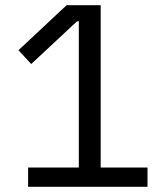

<svg xmlns="http://www.w3.org/2000/svg" viewBox="-20 -718 640 738"><path d="M547 0V-74H367V-698H236L51 -525L100 -472L276 -636H283V-74H88V0Z"/></svg>

Font: IBM Plex Devanagari
Style: Regular
Weight: 400
Designer: Mike Abbink, Paul van der Laan, Pieter van Rosmalen, Erin McLaughlin
Foundry: Bold Monday
Version: Version 1.0